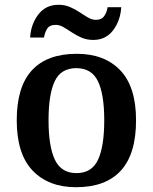

<svg xmlns="http://www.w3.org/2000/svg" viewBox="-20 -773 640 803"><path d="M298 10Q183 10 116.5 -59.5Q50 -129 50 -270Q50 -410 113.5 -479Q177 -548 301 -548Q417 -548 483 -479Q549 -410 549 -270Q549 -129 485.5 -59.5Q422 10 298 10ZM300 -49Q364 -49 390 -105Q416 -161 416 -270Q416 -379 389.5 -433.5Q363 -488 299 -488Q235 -488 209 -433.5Q183 -379 183 -270Q183 -161 209.5 -105Q236 -49 300 -49ZM370 -606Q343 -606 321 -615.5Q299 -625 280.5 -637.5Q262 -650 245.5 -659.5Q229 -669 213 -669Q187 -669 177 -652.5Q167 -636 164 -616H106Q109 -671 140 -712Q171 -753 225 -753Q251 -753 273 -743.5Q295 -734 313.5 -721.5Q332 -709 348.5 -699.5Q365 -690 381 -690Q405 -690 416 -706Q427 -722 430 -743H487Q484 -688 453.5 -647Q423 -606 370 -606Z"/></svg>

Font: Noto Serif Telugu SemiBold
Style: Regular
Weight: 600
Designer: Jelle Bosma - Monotype Design Team
Foundry: Monotype Imaging Inc.
Version: Version 2.005; ttfautohint (v1.8.4.7-5d5b)